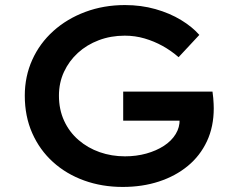

<svg xmlns="http://www.w3.org/2000/svg" viewBox="-20 -729 937 759"><path d="M465 10Q383 10 312.5 -15.5Q242 -41 189.5 -88.5Q137 -136 107.5 -202.5Q78 -269 78 -351Q78 -427 107.5 -492.5Q137 -558 191 -606.5Q245 -655 317.5 -682Q390 -709 474 -709Q538 -709 594.5 -693Q651 -677 695.5 -650Q740 -623 768 -591L686 -503Q656 -529 622.5 -547.5Q589 -566 551.5 -577Q514 -588 473 -588Q418 -588 370.5 -570Q323 -552 288 -520Q253 -488 233 -445Q213 -402 213 -351Q213 -296 233.5 -251.5Q254 -207 290.5 -175.5Q327 -144 374 -127.5Q421 -111 474 -111Q519 -111 558.5 -122Q598 -133 628 -152.5Q658 -172 674.5 -199Q691 -226 690 -257V-276L708 -252H467V-367H820Q822 -354 823 -341.5Q824 -329 824.5 -318.5Q825 -308 825 -301Q825 -228 798 -170.5Q771 -113 722.5 -73Q674 -33 608.5 -11.5Q543 10 465 10Z"/></svg>

Font: Lexend Exa Medium
Style: Regular
Weight: 500
Designer: Bonnie Shaver-Troup, Thomas Jockin
Foundry: Lexend
Version: Version 1.007